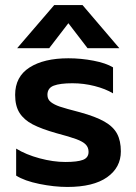

<svg xmlns="http://www.w3.org/2000/svg" viewBox="-20 -726 539 761"><path d="M195 -706H307L453 -535H327L251 -634L175 -535H48ZM44 -30V-137Q83 -113 137 -98.5Q191 -84 239 -84Q287 -84 309 -92.5Q331 -101 331 -124Q331 -142 319.5 -153.5Q308 -165 282.5 -174.5Q257 -184 204 -198Q144 -215 109.5 -233Q75 -251 57.5 -278.5Q40 -306 40 -350Q40 -422 97 -458.5Q154 -495 251 -495Q301 -495 350.5 -485.5Q400 -476 428 -459V-356Q398 -374 355 -385Q312 -396 267 -396Q218 -396 193 -386.5Q168 -377 168 -350Q168 -332 181.5 -321.5Q195 -311 217 -303.5Q239 -296 297 -281Q359 -264 394 -244Q429 -224 444 -196Q459 -168 459 -126Q459 -62 404.5 -23.5Q350 15 247 15Q195 15 136 3Q77 -9 44 -30Z"/></svg>

Font: Prompt Medium
Style: Regular
Weight: 500
Designer: Katatrad Team
Foundry: CadsonDemak
Version: Version 1.000